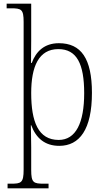

<svg xmlns="http://www.w3.org/2000/svg" viewBox="-20 -780 575 1040"><path d="M21 240H243V215H219C161 215 149 210 149 140V18C149 -40 147 -86 147 -102H149C175 -32 223 10 301 10C411 10 478 -79 478 -277C478 -463 419 -546 299 -546C220 -546 175 -501 152 -439H148C148 -472 149 -522 149 -563V-760H16V-735H39C96 -735 108 -730 108 -661V139C108 210 95 215 40 215H21ZM298 -22C187 -22 149 -121 149 -276C149 -420 190 -514 296 -514C396 -514 436 -434 436 -275C436 -115 391 -22 298 -22Z"/></svg>

Font: Noto Serif Hebrew SemiCondensed ExtraLight
Style: Regular
Weight: 200
Width: 4
Designer: Monotype Design Team
Foundry: Monotype Imaging Inc.
Version: Version 2.004